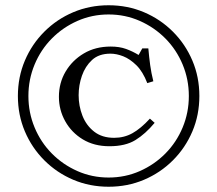

<svg xmlns="http://www.w3.org/2000/svg" viewBox="-20 -700 825 730"><path d="M393 10Q321 10 258.5 -16.5Q196 -43 148.5 -90.5Q101 -138 74.5 -200.5Q48 -263 48 -335Q48 -407 74.5 -469.5Q101 -532 148.5 -579.5Q196 -627 258.5 -653.5Q321 -680 393 -680Q465 -680 527.5 -653.5Q590 -627 637.5 -579.5Q685 -532 711.5 -469.5Q738 -407 738 -335Q738 -263 711.5 -200.5Q685 -138 637.5 -90.5Q590 -43 527.5 -16.5Q465 10 393 10ZM396 -144Q338 -144 295 -170Q252 -196 228 -239Q204 -282 204 -332Q204 -385 229.5 -428Q255 -471 299 -497Q343 -523 401 -523Q434 -523 459 -514Q484 -505 507 -491L521 -516H544Q547 -482 551 -452.5Q555 -423 563 -391L540 -384Q523 -428 498.5 -452Q474 -476 448.5 -486Q423 -496 400 -496Q356 -496 330 -472Q304 -448 291.5 -412Q279 -376 279 -338Q279 -297 293.5 -260Q308 -223 338 -199.5Q368 -176 414 -176Q452 -176 483.5 -193.5Q515 -211 550 -249L568 -233Q533 -191 495 -167.5Q457 -144 396 -144ZM393 -25Q456 -25 511.5 -49.5Q567 -74 609 -116.5Q651 -159 674.5 -215.5Q698 -272 698 -335Q698 -398 674.5 -454.5Q651 -511 609 -553.5Q567 -596 511.5 -620.5Q456 -645 393 -645Q330 -645 274.5 -620.5Q219 -596 177 -553.5Q135 -511 111.5 -454.5Q88 -398 88 -335Q88 -272 111.5 -215.5Q135 -159 177 -116.5Q219 -74 274.5 -49.5Q330 -25 393 -25Z"/></svg>

Font: Brygada 1918 Medium
Style: Regular
Weight: 500
Designer: Mateusz Machalski | Borys Kosmynka | Przemek Hoffer
Foundry: NIEPODLEGLA 2018
Version: Version 3.006